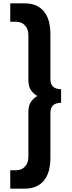

<svg xmlns="http://www.w3.org/2000/svg" viewBox="-20 -880 434 1160"><path d="M42 260V148.5H78Q111 148.5 131.2 126Q151.5 103.5 151.5 66.5V-204Q151.5 -241.5 167.2 -264.8Q183 -288 205.5 -300Q183 -312 167.2 -334.8Q151.5 -357.5 151.5 -396V-666.5Q151.5 -703.5 131.2 -726Q111 -748.5 78 -748.5H42V-860H125.5Q173.5 -860 204.5 -843.8Q235.5 -827.5 253 -800.8Q270.5 -774 277.5 -742Q284.5 -710 284.5 -679V-402.5Q284.5 -370 301.8 -355.5Q319 -341 349 -341V-259Q319 -259 301.8 -244.8Q284.5 -230.5 284.5 -197.5V79Q284.5 110 277.5 142Q270.5 174 253 200.8Q235.5 227.5 204.5 243.8Q173.5 260 125.5 260Z"/></svg>

Font: Spartan Thin
Style: Bold
Weight: 700
Version: Version 1.004